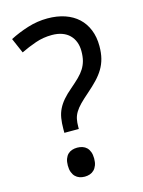

<svg xmlns="http://www.w3.org/2000/svg" viewBox="-113 -791 651 872"><g transform="rotate(-15 213.0 -355.0)"><path d="M137.2 -202.1V-220.2Q137.2 -248 140.9 -270.5Q144.5 -293 154.1 -312.5Q163.6 -332 179.7 -350.8Q195.8 -369.6 220.2 -390.1Q243.7 -410.2 260.3 -426.5Q276.9 -442.9 287.4 -459.7Q297.9 -476.6 303 -495.8Q308.1 -515.1 308.1 -541Q308.1 -564.5 300.8 -583.7Q293.5 -603 279.5 -616.9Q265.6 -630.9 244.9 -638.4Q224.1 -646 196.8 -646Q156.2 -646 119.6 -633.3Q83 -620.6 48.8 -604L18.1 -674.8Q57.6 -695.3 103.5 -709.7Q149.4 -724.1 196.8 -724.1Q242.2 -724.1 278.6 -711.7Q314.9 -699.2 340.3 -675.8Q365.7 -652.3 379.4 -618.4Q393.1 -584.5 393.1 -542Q393.1 -509.3 386.5 -483.6Q379.9 -458 366.7 -436Q353.5 -414.1 334 -393.6Q314.5 -373 288.1 -350.1Q262.7 -328.1 246.6 -311.8Q230.5 -295.4 221.2 -280Q211.9 -264.6 208.5 -248.5Q205.1 -232.4 205.1 -210.9V-202.1ZM113.8 -54.2Q113.8 -72.8 118.7 -85.7Q123.5 -98.6 131.8 -106.7Q140.1 -114.7 151.4 -118.4Q162.6 -122.1 175.8 -122.1Q188.5 -122.1 200 -118.4Q211.4 -114.7 219.7 -106.7Q228 -98.6 232.9 -85.7Q237.8 -72.8 237.8 -54.2Q237.8 -36.1 232.9 -23.2Q228 -10.3 219.7 -2Q211.4 6.3 200 10.3Q188.5 14.2 175.8 14.2Q162.6 14.2 151.4 10.3Q140.1 6.3 131.8 -2Q123.5 -10.3 118.7 -23.2Q113.8 -36.1 113.8 -54.2Z"/></g></svg>

Font: Noto Sans Lao
Style: Regular
Weight: 400
Designer: Danh Hong
Foundry: Danh Hong
Version: Version 1.03 uh